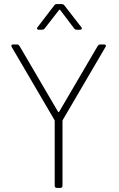

<svg xmlns="http://www.w3.org/2000/svg" viewBox="-20 -917 581 937"><path d="M169 -772H185C190 -772 195 -774 198 -778L268 -868C270 -871 273 -870 274 -868L342 -778C345 -773 350 -772 355 -772H371C379 -772 382 -778 377 -784L294 -891C291 -895 286 -897 281 -897H258C253 -897 248 -896 245 -891L163 -784C158 -778 161 -772 169 -772ZM257 0H275C281 0 285 -4 285 -10V-326C285 -328 285 -330 286 -331L495 -688C499 -695 496 -700 488 -700H469C464 -700 460 -697 457 -693L269 -372C268 -370 264 -370 263 -372L75 -693C72 -697 68 -700 63 -700H44C36 -700 33 -695 37 -688L246 -331C247 -330 247 -328 247 -326V-10C247 -4 251 0 257 0Z"/></svg>

Font: Barlow ExtraLight
Style: Regular
Weight: 275
Designer: Jeremy Tribby
Foundry: Tribby Type
Version: Version 1.422;hotconv 1.0.109;makeotfexe 2.5.65596